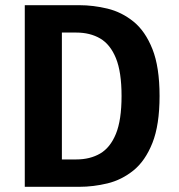

<svg xmlns="http://www.w3.org/2000/svg" viewBox="-20 -720 690 740"><path d="M75.5 0V-700H285.5Q339.5 -700 394.2 -686.8Q449 -673.5 494.5 -636.8Q540 -600 567.5 -530.8Q595 -461.5 595 -350Q595 -238.5 567.5 -169.2Q540 -100 494.5 -63.2Q449 -26.5 394.2 -13.2Q339.5 0 285.5 0ZM218.5 -105.5H274Q327 -105.5 366 -128.2Q405 -151 426.8 -204.2Q448.5 -257.5 448.5 -350Q448.5 -442.5 426.8 -495.8Q405 -549 366 -571.8Q327 -594.5 274 -594.5H218.5Z"/></svg>

Font: Trispace SemiBold
Style: Regular
Weight: 600
Designer: Tyler Finck
Foundry: Etcetera Type Company
Version: Version 1.210; ttfautohint (v1.8.3)